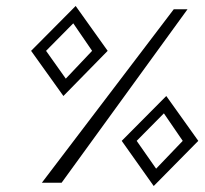

<svg xmlns="http://www.w3.org/2000/svg" viewBox="-20 -611 687 642"><path d="M134 -441 225 -533 288 -441 200 -348ZM84 -441 192 -290 340 -441 233 -591ZM437 -140 528 -232 591 -140 502 -47ZM387 -140 494 11 643 -140 536 -290ZM186 0 607 -580H561L120 0Z"/></svg>

Font: Stormblade
Style: Obl
Weight: 400
Designer: Mew Too
Foundry: Cannot Into Space Fonts
Version: Version 0.77